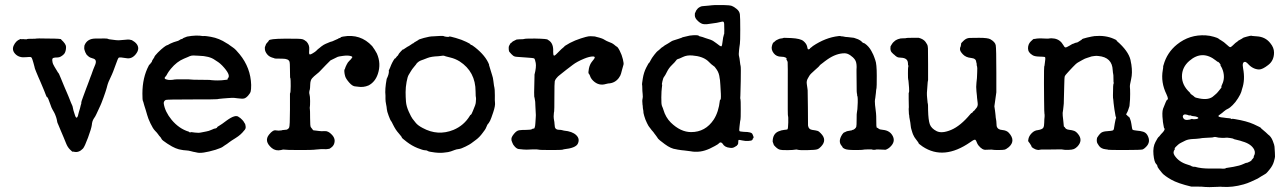

<svg xmlns="http://www.w3.org/2000/svg" viewBox="-20 -588 5213 782"><path d="M174 -431Q235 -431 229 -427Q249 -409 249 -397Q249 -378 241 -368Q227 -354 214.5 -354Q202 -354 197 -352Q192 -350 193 -341Q194 -332 196 -327.5Q198 -323 201.5 -317Q205 -311 207.5 -307Q210 -303 211.5 -300.5Q213 -298 215 -294.5Q217 -291 218 -291Q219 -291 228 -269Q237 -247 239.5 -241Q242 -235 245 -228Q248 -221 251.5 -213Q255 -205 258.5 -196.5Q262 -188 264.5 -181.5Q267 -175 269 -170Q271 -165 273.5 -160Q276 -155 276.5 -150.5Q277 -146 279 -139Q281 -132 284 -123Q290 -101 296 -113Q298 -117 298.5 -121Q299 -125 301.5 -132.5Q304 -140 305.5 -145.5Q307 -151 307.5 -153.5Q308 -156 308.5 -158Q309 -160 310.5 -164.5Q312 -169 311 -170Q310 -171 319 -195Q328 -219 331 -227.5Q334 -236 336 -240.5Q338 -245 342 -256.5Q346 -268 348 -273Q350 -278 352.5 -284.5Q355 -291 356 -294.5Q357 -298 360 -305.5Q363 -313 368 -325Q376 -346 358 -350Q346 -353 339.5 -359Q333 -365 333 -365Q333 -365 330.5 -369.5Q328 -374 327.5 -375Q327 -376 325 -382Q323 -388 323 -391.5Q323 -395 323.5 -399Q324 -403 324 -403Q335 -431 369 -431Q417 -432 419 -430Q421 -428 432.5 -427Q444 -426 452.5 -424.5Q461 -423 477.5 -425Q494 -427 501 -427Q508 -427 512.5 -425.5Q517 -424 517 -424.5Q517 -425 522.5 -421Q528 -417 528.5 -417Q529 -417 534 -412Q553 -391 532 -366Q516 -347 495 -351Q467 -356 463.5 -353Q460 -350 452.5 -328Q445 -306 441 -297Q437 -288 436 -285Q435 -282 428 -267.5Q421 -253 419 -246Q417 -239 416.5 -237.5Q416 -236 415 -231.5Q414 -227 412.5 -223Q411 -219 409 -212Q407 -205 401.5 -190.5Q396 -176 393 -168Q390 -160 388.5 -157.5Q387 -155 385 -150Q383 -145 379.5 -138Q376 -131 372 -122Q368 -113 362 -105Q355 -94 354 -79Q352 -64 338.5 -27.5Q325 9 318 17Q301 35 281 30Q278 29 276.5 30Q275 31 265 21Q255 11 249 -4.5Q243 -20 239 -29Q235 -38 227.5 -56Q220 -74 217.5 -80Q215 -86 214 -88Q213 -90 213 -92Q212 -94 212.5 -94.5Q213 -95 211.5 -100Q210 -105 210 -106Q210 -107 208.5 -111Q207 -115 205.5 -119Q204 -123 203.5 -124Q203 -125 200 -131Q197 -137 193.5 -142.5Q190 -148 185 -163Q175 -192 172.5 -192Q170 -192 167 -200.5Q164 -209 160 -218.5Q156 -228 151 -240Q146 -252 144 -256.5Q142 -261 140.5 -264.5Q139 -268 136.5 -273.5Q134 -279 127.5 -295Q121 -311 121 -313V-314Q117 -330 116 -332.5Q115 -335 112.5 -344Q110 -353 106.5 -355Q103 -357 85 -355Q58 -352 42.5 -368Q27 -384 36 -403Q45 -422 61 -428Q65 -430 65.5 -429Q66 -428 71.5 -428.5Q77 -429 77.5 -428.5Q78 -428 81.5 -428Q85 -428 88 -428Q91 -428 90.5 -429Q90 -430 109 -430Q128 -430 128 -431Q128 -432 174 -431Z M757 -49 759 -50Q759 -50 774 -48Q789 -46 799.5 -48.5Q810 -51 820 -52.5Q830 -54 842 -59.5Q854 -65 855 -64.5Q856 -64 860.5 -66Q865 -68 864.5 -69.5Q864 -71 873 -76Q882 -81 903 -97Q940 -124 953 -111Q954 -111 958.5 -107.5Q963 -104 967 -99.5Q971 -95 972 -93.5Q973 -92 975.5 -87.5Q978 -83 978.5 -83Q979 -83 980 -76Q983 -64 974 -56Q961 -39 940 -26Q919 -13 913.5 -8.5Q908 -4 905.5 -2.5Q903 -1 901 0.5Q899 2 895.5 4Q892 6 887 10Q882 14 858 22Q801 39 781 33Q779 32 774 31.5Q769 31 758.5 28Q748 25 737.5 24.5Q727 24 718 22Q709 20 708 20Q707 20 695 15.5Q683 11 661.5 -3Q640 -17 638 -22Q636 -27 632 -31Q628 -35 624 -41Q620 -47 611.5 -55.5Q603 -64 593 -85Q583 -106 579.5 -119.5Q576 -133 573.5 -140Q571 -147 570 -151Q569 -155 567.5 -159Q566 -163 565 -168Q564 -173 562 -177Q560 -181 560 -207Q560 -272 586 -321Q588 -325 588 -325Q590 -324 592.5 -328.5Q595 -333 595 -333Q598 -333 598.5 -337Q599 -341 603 -346.5Q607 -352 608 -354Q609 -360 623 -374Q637 -388 647 -395.5Q657 -403 659.5 -403.5Q662 -404 664 -405Q666 -406 670 -408.5Q674 -411 675 -411Q676 -411 681 -413.5Q686 -416 696.5 -419Q707 -422 708 -423Q709 -424 713 -426Q717 -428 717 -428.5Q717 -429 720 -429Q723 -429 724 -431Q725 -433 742 -439Q780 -446 807 -441Q811 -441 811.5 -441.5Q812 -442 819 -441Q826 -440 826.5 -440Q827 -440 839 -438Q873 -432 903 -412Q907 -410 910 -408Q913 -406 916 -403.5Q919 -401 929.5 -394Q940 -387 956 -367Q1001 -312 1003 -242Q1003 -223 1001 -215.5Q999 -208 990.5 -198.5Q982 -189 974.5 -187Q967 -185 949 -187.5Q931 -190 925 -189.5Q919 -189 908.5 -188.5Q898 -188 889 -187Q867 -185 864.5 -184Q862 -183 760.5 -183Q659 -183 655 -181Q646 -176 647 -166Q652 -133 679 -100Q709 -64 748 -52Q750 -52 750 -50.5Q750 -49 757 -49ZM789 -361Q775 -362 767.5 -362Q760 -362 753.5 -359.5Q747 -357 744.5 -355.5Q742 -354 729 -349Q700 -337 676 -308Q667 -297 663 -290Q659 -283 658.5 -282Q658 -281 658 -281Q658 -281 654 -276Q644 -266 664 -263Q667 -262 677 -262.5Q687 -263 689 -264Q691 -265 724 -265Q757 -265 759.5 -264Q762 -263 798 -263Q834 -263 834 -262.5Q834 -262 842 -261.5Q850 -261 857 -260.5Q864 -260 883 -261Q912 -263 907 -266Q906 -267 909 -270Q921 -283 885 -321Q876 -330 869.5 -334.5Q863 -339 855 -344Q833 -360 789 -361Z M1377 -439Q1448 -452 1496 -400Q1500 -395 1502.5 -390.5Q1505 -386 1506 -385.5Q1507 -385 1515 -370Q1533 -329 1519 -287Q1508 -254 1481 -240Q1460 -231 1437 -235Q1432 -236 1428 -236Q1416 -236 1402.5 -251.5Q1389 -267 1386 -277Q1383 -287 1382.5 -295.5Q1382 -304 1383.5 -305.5Q1385 -307 1386 -311Q1387 -315 1387.5 -315.5Q1388 -316 1392 -325Q1396 -334 1403.5 -341Q1411 -348 1411 -349Q1411 -350 1413 -352Q1419 -357 1407.5 -360Q1396 -363 1377.5 -360.5Q1359 -358 1355.5 -356.5Q1352 -355 1326 -342L1307 -323Q1288 -304 1284.5 -299.5Q1281 -295 1269.5 -286Q1258 -277 1251 -269Q1244 -261 1243.5 -244.5Q1243 -228 1242 -224Q1238 -212 1240.5 -204Q1243 -196 1243 -176.5Q1243 -157 1242 -152.5Q1241 -148 1242 -144.5Q1243 -141 1243 -107Q1243 -73 1246 -70L1253 -61L1255 -58Q1256 -57 1263.5 -56.5Q1271 -56 1279.5 -54.5Q1288 -53 1302.5 -54Q1317 -55 1331 -40Q1350 -21 1339 2Q1336 8 1328.5 13.5Q1321 19 1319.5 18.5Q1318 18 1314.5 19Q1311 20 1299 19.5Q1287 19 1280.5 20Q1274 21 1268 21Q1262 21 1257.5 22Q1253 23 1198.5 23Q1144 23 1139 21.5Q1134 20 1125 23Q1103 28 1087 15Q1054 -13 1076 -40Q1092 -60 1104 -57Q1113 -55 1127 -57L1129 -58L1148 -60Q1154 -62 1157.5 -68Q1161 -74 1161 -142V-207Q1164 -210 1164 -237Q1164 -264 1163 -268Q1162 -272 1161.5 -272.5Q1161 -273 1161 -302.5Q1161 -332 1159 -337Q1155 -349 1130 -349Q1105 -349 1102 -349.5Q1099 -350 1098 -350L1097 -351Q1095 -352 1090 -353Q1076 -357 1068 -367Q1060 -377 1059 -386.5Q1058 -396 1059.5 -398Q1061 -400 1062 -404.5Q1063 -409 1068.5 -414.5Q1074 -420 1075 -423Q1077 -430 1139.5 -430.5Q1202 -431 1211 -428.5Q1220 -426 1229 -418Q1241 -404 1239.5 -387.5Q1238 -371 1240 -367.5Q1242 -364 1253 -370.5Q1264 -377 1267.5 -380.5Q1271 -384 1273 -386Q1275 -388 1276.5 -389Q1278 -390 1280.5 -392Q1283 -394 1283.5 -394.5Q1284 -395 1289 -399Q1294 -403 1298.5 -405.5Q1303 -408 1307.5 -410Q1312 -412 1312.5 -412Q1313 -412 1319.5 -415Q1326 -418 1329.5 -418.5Q1333 -419 1342 -423.5Q1351 -428 1354.5 -429Q1358 -430 1358 -431Q1358 -432 1363 -433Q1368 -434 1367.5 -435.5Q1367 -437 1377 -439Z M1667 -415 1684 -425Q1683 -427 1706.5 -433.5Q1730 -440 1744 -440Q1784 -443 1787 -441Q1790 -439 1799.5 -438Q1809 -437 1809.5 -439Q1810 -441 1836 -433.5Q1862 -426 1879 -417.5Q1896 -409 1896 -408Q1897 -404 1899 -405Q1901 -406 1915 -395Q1958 -361 1972 -325Q1971 -324 1973.5 -317.5Q1976 -311 1978.5 -301Q1981 -291 1984.5 -281.5Q1988 -272 1989.5 -258Q1991 -244 1992 -239Q1996 -224 1995.5 -199.5Q1995 -175 1996 -171Q1998 -158 1989 -131Q1980 -104 1976 -96Q1970 -86 1970 -86Q1970 -86 1967.5 -83.5Q1965 -81 1961.5 -72Q1958 -63 1954.5 -58.5Q1951 -54 1946 -47Q1933 -29 1918.5 -18.5Q1904 -8 1899 -4Q1894 0 1876 9Q1858 18 1848.5 19Q1839 20 1831.5 23Q1824 26 1822 26.5Q1820 27 1816.5 28.5Q1813 30 1805 31.5Q1797 33 1793 33Q1775 36 1750.5 33Q1726 30 1722.5 27Q1719 24 1711 24Q1703 24 1680.5 15Q1658 6 1637 -10Q1616 -26 1616.5 -28Q1617 -30 1606.5 -42Q1596 -54 1592 -60.5Q1588 -67 1586 -70.5Q1584 -74 1580.5 -81Q1577 -88 1576.5 -89Q1576 -90 1575 -92Q1574 -94 1572 -96Q1570 -98 1563 -116.5Q1556 -135 1555.5 -143.5Q1555 -152 1552.5 -163.5Q1550 -175 1550 -185Q1550 -195 1550 -199Q1547 -224 1555 -267L1557 -271Q1564 -286 1564 -298Q1564 -299 1563 -298.5Q1562 -298 1569 -313Q1577 -335 1588 -350Q1589 -348 1593 -353.5Q1597 -359 1597 -359Q1598 -359 1600.5 -362Q1603 -365 1603 -366.5Q1603 -368 1613 -379Q1623 -390 1622 -386Q1644 -401 1646 -401L1661 -411Q1662 -411 1663 -411.5Q1664 -412 1665.5 -413.5Q1667 -415 1667 -415ZM1765 -359Q1737 -358 1721.5 -352Q1706 -346 1703.5 -345Q1701 -344 1699 -343.5Q1697 -343 1691.5 -340.5Q1686 -338 1681 -333.5Q1676 -329 1676 -328Q1676 -327 1667 -316.5Q1658 -306 1653.5 -298Q1649 -290 1644.5 -283Q1640 -276 1636 -254.5Q1632 -233 1632 -213Q1632 -193 1633.5 -174Q1635 -155 1645 -133Q1655 -111 1660 -104.5Q1665 -98 1673.5 -87.5Q1682 -77 1701 -67Q1763 -33 1827 -59Q1870 -77 1894 -117Q1895 -120 1897.5 -120.5Q1900 -121 1906 -136Q1918 -163 1918 -172Q1918 -181 1918.5 -181.5Q1919 -182 1919 -183.5Q1919 -185 1918.5 -191Q1918 -197 1917.5 -197Q1917 -197 1917 -215Q1917 -296 1852 -338Q1834 -349 1815 -353.5Q1796 -358 1795.5 -358.5Q1795 -359 1790 -360.5Q1785 -362 1781.5 -361Q1778 -360 1765 -359Z M2458 -418Q2473 -413 2481.5 -406Q2490 -399 2490 -399Q2495 -399 2504 -381.5Q2513 -364 2517 -346.5Q2521 -329 2519.5 -325Q2518 -321 2517 -316Q2516 -311 2513.5 -303.5Q2511 -296 2509.5 -288.5Q2508 -281 2500 -270Q2484 -249 2457 -248Q2455 -248 2448 -246Q2419 -237 2396 -259Q2390 -265 2387.5 -269.5Q2385 -274 2385 -274Q2385 -274 2383 -279.5Q2381 -285 2378 -288Q2375 -291 2378.5 -308.5Q2382 -326 2391.5 -337.5Q2401 -349 2402 -352Q2404 -358 2395 -358Q2381 -358 2359 -349Q2330 -337 2313 -324Q2296 -311 2285.5 -303Q2275 -295 2268.5 -289.5Q2262 -284 2258.5 -281.5Q2255 -279 2252.5 -276.5Q2250 -274 2245.5 -268.5Q2241 -263 2239.5 -257Q2238 -251 2238 -194Q2238 -137 2237 -134Q2236 -131 2236 -129Q2236 -127 2235.5 -121.5Q2235 -116 2235 -114Q2235 -112 2235.5 -105.5Q2236 -99 2237 -96Q2238 -93 2238.5 -83.5Q2239 -74 2240 -70Q2243 -60 2255 -59.5Q2267 -59 2269 -58Q2271 -57 2277 -56Q2311 -53 2327 -37.5Q2343 -22 2333 -2Q2324 15 2277 20Q2273 21 2269.5 22Q2266 23 2221.5 23Q2177 23 2174 21.5Q2171 20 2148.5 20.5Q2126 21 2125.5 21.5Q2125 22 2112.5 21Q2100 20 2092.5 19Q2085 18 2077 9.5Q2069 1 2067 -6Q2065 -13 2064 -14Q2063 -15 2063 -22.5Q2063 -30 2073.5 -43Q2084 -56 2094.5 -57.5Q2105 -59 2124 -59Q2143 -59 2147.5 -62.5Q2152 -66 2153.5 -64Q2155 -62 2157.5 -68Q2160 -74 2160.5 -86Q2161 -98 2162 -109Q2163 -120 2162 -128.5Q2161 -137 2160.5 -157.5Q2160 -178 2159 -179L2157 -191Q2154 -189 2157 -279V-284Q2165 -315 2162 -331.5Q2159 -348 2155.5 -350Q2152 -352 2126.5 -353.5Q2101 -355 2099 -355.5Q2097 -356 2085.5 -356.5Q2074 -357 2068.5 -362.5Q2063 -368 2062.5 -368Q2062 -368 2059 -372Q2056 -376 2054.5 -377Q2053 -378 2052 -387.5Q2051 -397 2054 -402.5Q2057 -408 2058.5 -410.5Q2060 -413 2060.5 -412.5Q2061 -412 2065 -416Q2069 -420 2070 -420Q2071 -420 2074 -422L2084 -427L2096 -428Q2114 -428 2116 -429.5Q2118 -431 2158 -431Q2212 -430 2211 -426Q2211 -426 2216 -423Q2235 -410 2233 -377Q2233 -365 2235.5 -362Q2238 -359 2249 -370.5Q2260 -382 2262.5 -384Q2265 -386 2264.5 -386Q2264 -386 2266 -387.5Q2268 -389 2269.5 -390.5Q2271 -392 2276 -396Q2281 -400 2279 -400L2301 -413Q2322 -424 2345.5 -431.5Q2369 -439 2377 -440Q2385 -441 2386 -440.5Q2387 -440 2395 -440Q2403 -440 2403 -439.5Q2403 -439 2410 -437.5Q2417 -436 2420 -435Q2423 -434 2429.5 -432Q2436 -430 2443 -425.5Q2450 -421 2458 -418Z M2759 -436 2789 -443Q2821 -447 2827 -442V-441L2842 -437Q2844 -436 2853 -433Q2878 -426 2885.5 -420.5Q2893 -415 2897 -412.5Q2901 -410 2903 -408Q2905 -406 2911 -402Q2917 -398 2919 -400Q2921 -402 2922.5 -415.5Q2924 -429 2925 -433Q2926 -437 2926 -439L2927 -440L2928 -447L2929 -448Q2930 -447 2930 -465.5Q2930 -484 2929.5 -491Q2929 -498 2926 -499.5Q2923 -501 2912.5 -498Q2902 -495 2881 -492.5Q2860 -490 2859.5 -489.5Q2859 -489 2847.5 -489.5Q2836 -490 2823 -502Q2810 -514 2810 -525Q2810 -536 2811 -536Q2812 -536 2813.5 -540.5Q2815 -545 2816.5 -546.5Q2818 -548 2820 -551Q2822 -554 2822.5 -554Q2823 -554 2825 -556Q2827 -558 2828 -558Q2829 -558 2832.5 -560.5Q2836 -563 2847.5 -563.5Q2859 -564 2865 -565Q2871 -566 2879 -566.5Q2887 -567 2893 -567.5Q2899 -568 2925.5 -567.5Q2952 -567 2960.5 -564Q2969 -561 2980.5 -551.5Q2992 -542 2993.5 -529.5Q2995 -517 2995 -467.5Q2995 -418 2993.5 -409.5Q2992 -401 2991.5 -395.5Q2991 -390 2990 -382.5Q2989 -375 2989 -368.5Q2989 -362 2990.5 -357Q2992 -352 2993.5 -338Q2995 -324 2996.5 -319Q2998 -314 2997 -257.5Q2996 -201 2995.5 -199Q2995 -197 2995 -190.5Q2995 -184 2996 -183Q2997 -182 2997 -143Q2997 -104 2996 -101.5Q2995 -99 2994.5 -94Q2994 -89 2992 -73Q2990 -57 2991.5 -54.5Q2993 -52 3010 -51Q3042 -51 3045 -41Q3045 -40 3046.5 -37.5Q3048 -35 3048.5 -32.5Q3049 -30 3049.5 -29Q3050 -28 3049 -27.5Q3048 -27 3048.5 -26Q3049 -25 3048 -25Q3046 -25 3046 -22.5Q3046 -20 3045 -19.5Q3044 -19 3042.5 -17Q3041 -15 3028.5 -14Q3016 -13 3003 -16Q2990 -19 2988.5 -18Q2987 -17 2987 -12.5Q2987 -8 2986.5 -4Q2986 0 2984 1.5Q2982 3 2982 4Q2982 5 2981.5 5Q2981 5 2972.5 10.5Q2964 16 2953 14Q2931 12 2923 -3Q2919 -8 2915 -8Q2911 -8 2908.5 -4.5Q2906 -1 2891 7Q2849 31 2816 30Q2814 30 2814 30Q2814 30 2808.5 30Q2803 30 2792 28Q2781 26 2768.5 25Q2756 24 2754 23.5Q2752 23 2748 22.5Q2744 22 2741 21.5Q2738 21 2734 20Q2713 18 2687.5 -1Q2662 -20 2660.5 -23Q2659 -26 2655.5 -30.5Q2652 -35 2650 -38Q2648 -41 2646.5 -42.5Q2645 -44 2645 -44.5Q2645 -45 2643 -47.5Q2641 -50 2639 -52.5Q2637 -55 2634.5 -57.5Q2632 -60 2628.5 -65.5Q2625 -71 2623.5 -72Q2622 -73 2615 -87Q2608 -101 2604 -115.5Q2600 -130 2600.5 -132Q2601 -134 2599.5 -141Q2598 -148 2598 -153Q2598 -158 2597 -161Q2595 -179 2597 -185.5Q2599 -192 2597.5 -205Q2596 -218 2596 -230Q2596 -242 2595 -242.5Q2594 -243 2598 -268Q2602 -293 2612 -312.5Q2622 -332 2623.5 -332Q2625 -332 2629.5 -341.5Q2634 -351 2645 -365Q2656 -379 2659.5 -381Q2663 -383 2668.5 -388.5Q2674 -394 2674.5 -394Q2675 -394 2678.5 -396.5Q2682 -399 2683.5 -400Q2685 -401 2686.5 -402.5Q2688 -404 2689 -404Q2690 -404 2701 -411Q2717 -422 2723.5 -423.5Q2730 -425 2742.5 -429.5Q2755 -434 2757 -434.5Q2759 -435 2759 -436ZM2888 -318 2879 -325Q2878 -325 2877 -326.5Q2876 -328 2863 -340Q2841 -359 2800 -362Q2778 -364 2761.5 -356Q2745 -348 2741 -347.5Q2737 -347 2733.5 -341.5Q2730 -336 2717 -323.5Q2704 -311 2696.5 -295.5Q2689 -280 2685 -275.5Q2681 -271 2678 -257Q2675 -243 2676 -243.5Q2677 -244 2677 -242Q2677 -238 2675.5 -229Q2674 -220 2673.5 -191.5Q2673 -163 2676.5 -155.5Q2680 -148 2682 -141Q2691 -110 2712 -89Q2752 -50 2795 -50Q2853 -50 2887 -101Q2907 -132 2912 -179L2913 -182Q2917 -178 2916 -206Q2915 -234 2914 -241.5Q2913 -249 2913 -254.5Q2913 -260 2912.5 -261.5Q2912 -263 2911 -270Q2909 -290 2899.5 -304Q2890 -318 2888 -318Z M3132 -416 3140 -423Q3140 -423 3143.5 -425Q3147 -427 3151 -428.5Q3155 -430 3156 -430.5Q3157 -431 3162.5 -431.5Q3168 -432 3169.5 -433Q3171 -434 3173 -434Q3175 -434 3203 -433Q3240 -431 3252 -421Q3264 -411 3267 -400Q3269 -387 3272 -387Q3278 -387 3280 -392Q3290 -399 3290 -400Q3342 -435 3395 -441Q3403 -442 3403.5 -441Q3404 -440 3408.5 -440Q3413 -440 3419 -438.5Q3425 -437 3432 -437L3458 -434L3475 -428Q3485 -423 3488 -420Q3493 -414 3496.5 -413Q3500 -412 3502 -411Q3519 -399 3529 -380.5Q3539 -362 3541 -354.5Q3543 -347 3545 -343Q3551 -328 3551 -280Q3551 -232 3550 -229.5Q3549 -227 3548.5 -221.5Q3548 -216 3547.5 -209.5Q3547 -203 3546 -197.5Q3545 -192 3545 -189Q3542 -176 3544 -160.5Q3546 -145 3546.5 -139.5Q3547 -134 3548 -126.5Q3549 -119 3549 -95Q3549 -71 3550.5 -69Q3552 -67 3553 -67.5Q3554 -68 3558.5 -64Q3563 -60 3577 -59Q3606 -56 3617 -32Q3627 -10 3606 10Q3598 18 3587 22Q3547 20 3545 21L3547 22H3540H3533L3534 21Q3531 20 3513.5 20.5Q3496 21 3494.5 22Q3493 23 3461.5 23Q3430 23 3421 18.5Q3412 14 3412 12.5Q3412 11 3408 6Q3392 -12 3410 -40Q3416 -48 3417 -48Q3418 -48 3419.5 -49Q3421 -50 3424 -51Q3427 -52 3427 -52.5Q3427 -53 3428 -53Q3429 -53 3431.5 -54Q3434 -55 3442.5 -56Q3451 -57 3450 -58L3453 -59Q3456 -59 3461 -63Q3466 -67 3467.5 -71.5Q3469 -76 3469 -102Q3469 -128 3470 -129L3472 -143V-142Q3473 -167 3473.5 -170Q3474 -173 3473.5 -184.5Q3473 -196 3472 -196.5Q3471 -197 3471 -202Q3471 -207 3470 -207.5Q3469 -208 3469 -244Q3469 -280 3468.5 -292.5Q3468 -305 3468.5 -305Q3469 -305 3469 -315Q3469 -335 3462 -345Q3455 -355 3443 -363Q3431 -371 3420 -371Q3386 -371 3350 -346Q3343 -341 3339 -338Q3335 -335 3332 -332.5Q3329 -330 3323.5 -326Q3318 -322 3318 -320.5Q3318 -319 3299 -302.5Q3280 -286 3276.5 -279.5Q3273 -273 3271 -270Q3264 -259 3266 -246Q3268 -233 3268.5 -228.5Q3269 -224 3269.5 -220.5Q3270 -217 3270.5 -150.5Q3271 -84 3271 -77Q3273 -61 3288 -59Q3303 -57 3309.5 -55Q3316 -53 3323 -45Q3350 -18 3324 9Q3317 17 3309 20Q3301 23 3268 23.5Q3235 24 3229.5 22Q3224 20 3218.5 21.5Q3213 23 3188.5 23.5Q3164 24 3154.5 21Q3145 18 3132 3L3127 -11Q3127 -43 3151 -53Q3163 -58 3174 -59Q3185 -60 3187 -61Q3190 -63 3190.5 -88.5Q3191 -114 3189.5 -115Q3188 -116 3188.5 -223Q3189 -330 3188 -335Q3187 -340 3184.5 -343Q3182 -346 3183.5 -348.5Q3185 -351 3179 -354Q3173 -357 3162 -357Q3142 -357 3131 -371.5Q3120 -386 3124 -401Q3128 -416 3132 -416Z M4038 -212 4030 -155Q4032 -142 4032.5 -138Q4033 -134 4034 -125.5Q4035 -117 4035 -116Q4035 -115 4035.5 -109.5Q4036 -104 4037 -100.5Q4038 -97 4038.5 -85.5Q4039 -74 4040 -72Q4044 -60 4062 -58.5Q4080 -57 4089 -47Q4118 -15 4089 11Q4078 20 4071.5 21.5Q4065 23 4046 23Q4027 23 4024 22Q4021 21 4010 21.5Q3999 22 3996 22Q3981 24 3965 4Q3961 -1 3958 -9Q3954 -20 3950 -19Q3944 -18 3932 -9Q3824 66 3738 9Q3721 -3 3721.5 -4.5Q3722 -6 3716 -13.5Q3710 -21 3708.5 -23.5Q3707 -26 3704 -30Q3697 -43 3696 -48Q3695 -53 3692.5 -59.5Q3690 -66 3689 -77.5Q3688 -89 3685.5 -100.5Q3683 -112 3683 -119L3682 -123L3681 -144Q3682 -152 3681.5 -157Q3681 -162 3681 -185Q3681 -208 3681 -209Q3684 -214 3682.5 -230.5Q3681 -247 3680.5 -254.5Q3680 -262 3679 -264Q3678 -266 3678 -289.5Q3678 -313 3679 -315Q3681 -321 3679.5 -321Q3678 -321 3678 -331Q3677 -352 3650 -353Q3638 -353 3632 -357Q3626 -361 3626 -361.5Q3626 -362 3623.5 -364Q3621 -366 3620.5 -366.5Q3620 -367 3619.5 -367Q3619 -367 3612 -374.5Q3605 -382 3607 -397V-399L3613 -409Q3614 -410 3615.5 -412.5Q3617 -415 3617.5 -415Q3618 -415 3622.5 -419.5Q3627 -424 3632 -426Q3637 -428 3637.5 -428.5Q3638 -429 3643 -430Q3648 -431 3648.5 -431.5Q3649 -432 3659.5 -432Q3670 -432 3671 -433Q3672 -434 3697 -434H3722Q3741 -429 3749.5 -417.5Q3758 -406 3758.5 -399.5Q3759 -393 3759.5 -391Q3760 -389 3760 -326V-262Q3758 -253 3758 -247.5Q3758 -242 3757 -234Q3754 -208 3756 -191Q3758 -174 3758 -170.5Q3758 -167 3759 -166.5Q3760 -166 3760 -139Q3761 -99 3767 -82Q3773 -65 3794.5 -54Q3816 -43 3854 -59Q3892 -75 3932 -123Q3936 -128 3938 -128Q3940 -128 3942 -132Q3946 -137 3946.5 -136.5Q3947 -136 3948.5 -138Q3950 -140 3955 -146Q3964 -155 3962 -168.5Q3960 -182 3959.5 -189.5Q3959 -197 3959 -197L3957 -216L3956 -234L3957 -251L3959 -270Q3959 -271 3960 -293Q3961 -315 3959.5 -317.5Q3958 -320 3958 -325Q3958 -330 3957 -332.5Q3956 -335 3956 -335Q3956 -350 3935 -352Q3914 -354 3902 -366.5Q3890 -379 3890 -387Q3890 -395 3891 -395Q3892 -395 3893.5 -402.5Q3895 -410 3894.5 -411Q3894 -412 3905 -422.5Q3916 -433 3929 -433.5Q3942 -434 3968 -434Q4004 -434 4014 -428Q4033 -417 4035.5 -404Q4038 -391 4038 -292Z M4526 -108 4524 -114Q4524 -115 4523.5 -115.5Q4523 -116 4521.5 -127.5Q4520 -139 4519 -142Q4518 -145 4517 -157Q4516 -169 4515.5 -169Q4515 -169 4515 -175L4514 -185Q4513 -185 4513 -200Q4513 -248 4516 -248Q4516 -248 4516 -251V-252Q4515 -251 4515 -267.5Q4515 -284 4514 -286.5Q4513 -289 4512 -302Q4510 -355 4453 -360Q4445 -361 4438.5 -360Q4432 -359 4428 -358.5Q4424 -358 4421 -356.5Q4418 -355 4408.5 -352.5Q4399 -350 4388 -343.5Q4377 -337 4372 -334.5Q4367 -332 4360.5 -326Q4354 -320 4350 -315.5Q4346 -311 4341.5 -306.5Q4337 -302 4334.5 -299Q4332 -296 4325.5 -289Q4319 -282 4317 -278Q4315 -274 4314.5 -238.5Q4314 -203 4313.5 -199.5Q4313 -196 4313 -180Q4313 -164 4312 -159Q4311 -154 4311 -150Q4311 -146 4310 -141Q4307 -128 4308.5 -116Q4310 -104 4310.5 -98Q4311 -92 4311.5 -88Q4312 -84 4312.5 -77.5Q4313 -71 4314 -71.5Q4315 -72 4316 -71Q4320 -61 4333.5 -59.5Q4347 -58 4355 -55Q4363 -52 4371 -42Q4392 -16 4368 9Q4361 16 4354 19Q4347 22 4331.5 22.5Q4316 23 4311 21.5Q4306 20 4292.5 20.5Q4279 21 4253 21Q4227 21 4222 21L4214 22Q4214 23 4206.5 22.5Q4199 22 4190 16.5Q4181 11 4181.5 9.5Q4182 8 4179 3.5Q4176 -1 4174 -4.5Q4172 -8 4169 -11Q4166 -14 4169.5 -25.5Q4173 -37 4183.5 -47Q4194 -57 4207 -58Q4225 -61 4229 -67.5Q4233 -74 4233 -88Q4233 -102 4233.5 -102Q4234 -102 4234.5 -112.5Q4235 -123 4234 -124Q4233 -125 4232.5 -180.5Q4232 -236 4232 -249Q4232 -317 4233 -317Q4234 -317 4235 -327Q4236 -337 4236.5 -339Q4237 -341 4237.5 -348Q4238 -355 4235 -356Q4232 -357 4213 -357.5Q4194 -358 4186 -363Q4167 -374 4167 -391Q4167 -408 4178 -419Q4189 -430 4191 -429.5Q4193 -429 4197.5 -430Q4202 -431 4203.5 -431Q4205 -431 4211.5 -431.5Q4218 -432 4235 -431Q4252 -430 4255 -431.5Q4258 -433 4274 -431Q4298 -427 4311 -404Q4315 -396 4319 -395Q4323 -394 4336 -402Q4349 -410 4349.5 -409.5Q4350 -409 4355 -411.5Q4360 -414 4364.5 -414.5Q4369 -415 4373.5 -418.5Q4378 -422 4382 -424Q4386 -426 4386 -427Q4386 -430 4407.5 -435Q4429 -440 4438 -441Q4482 -445 4516 -430Q4528 -425 4528 -423Q4528 -421 4530.5 -419.5Q4533 -418 4540 -411Q4582 -371 4586 -335Q4587 -331 4588 -325Q4593 -291 4587 -265.5Q4581 -240 4582 -233.5Q4583 -227 4583 -205.5Q4583 -184 4582.5 -183Q4582 -182 4581.5 -171Q4581 -160 4580.5 -158.5Q4580 -157 4580 -155L4575 -140Q4574 -137 4572.5 -133.5Q4571 -130 4568.5 -126Q4566 -122 4567.5 -120.5Q4569 -119 4570.5 -118.5Q4572 -118 4572 -116.5Q4572 -115 4574 -115Q4576 -115 4576 -114Q4576 -111 4578 -111Q4580 -111 4580 -110L4581 -108Q4581 -107 4583.5 -101.5Q4586 -96 4588 -83.5Q4590 -71 4590.5 -67.5Q4591 -64 4592 -61Q4595 -57 4610 -56Q4625 -55 4636 -51.5Q4647 -48 4653 -38Q4669 -10 4647 11Q4640 18 4634.5 20.5Q4629 23 4562 23Q4495 23 4494 22Q4493 21 4483 20Q4465 18 4456.5 6.5Q4448 -5 4447.5 -11Q4447 -17 4447 -17.5Q4447 -18 4447.5 -21.5Q4448 -25 4448 -25.5Q4448 -26 4448.5 -27Q4449 -28 4449 -28Q4461 -47 4470 -50Q4471 -50 4474.5 -51.5Q4478 -53 4492.5 -54Q4507 -55 4511.5 -56.5Q4516 -58 4517 -64.5Q4518 -71 4520.5 -86Q4523 -101 4523.5 -101Q4524 -101 4524 -103Z M4734 -182Q4741 -182 4731 -204Q4707 -253 4716 -303Q4718 -314 4717.5 -316Q4717 -318 4719 -323Q4733 -374 4774 -407Q4825 -448 4891 -444Q4908 -443 4924.5 -438Q4941 -433 4942.5 -431Q4944 -429 4954.5 -423Q4965 -417 4976 -406.5Q4987 -396 4990.5 -396Q4994 -396 5000.5 -402.5Q5007 -409 5009 -410.5Q5011 -412 5011 -412.5Q5011 -413 5016.5 -416.5Q5022 -420 5023 -422L5041 -432V-433Q5044 -435 5059 -439Q5074 -443 5076.5 -442.5Q5079 -442 5081 -441.5Q5083 -441 5099 -440Q5134 -438 5154 -412Q5169 -394 5169 -374Q5169 -341 5145 -323Q5122 -305 5108 -305Q5082 -306 5062 -329Q5055 -336 5051 -336Q5038 -336 5043 -310Q5052 -263 5039 -226Q5038 -222 5035.5 -213.5Q5033 -205 5022.5 -188Q5012 -171 5000.5 -160Q4989 -149 4985 -147Q4972 -141 4964.5 -134Q4957 -127 4952 -124Q4947 -121 4944 -118Q4937 -111 4964 -109Q4971 -108 4974.5 -107.5Q4978 -107 4985 -106.5Q4992 -106 4993 -105Q4997 -102 4998 -103.5Q4999 -105 5009 -103Q5058 -95 5086.5 -82Q5115 -69 5115.5 -67Q5116 -65 5122 -60.5Q5128 -56 5135.5 -49Q5143 -42 5145 -40Q5157 -32 5164 -14Q5171 4 5171 9.5Q5171 15 5171.5 18Q5172 21 5172.5 33.5Q5173 46 5173 50Q5173 54 5168.5 70Q5164 86 5151.5 101.5Q5139 117 5136.5 118.5Q5134 120 5128.5 123.5Q5123 127 5116.5 130.5Q5110 134 5107 136.5Q5104 139 5093.5 143.5Q5083 148 5080.5 149.5Q5078 151 5074 152.5Q5070 154 5066.5 155.5Q5063 157 5060.5 158Q5058 159 5045 163Q4999 176 4958 173Q4953 172 4940 173Q4898 175 4888 173.5Q4878 172 4855 172H4832Q4777 159 4750 143.5Q4723 128 4713.5 117Q4704 106 4701 101.5Q4698 97 4696 94Q4694 91 4694.5 90.5Q4695 90 4694 88Q4693 83 4689 80Q4681 72 4678 41.5Q4675 11 4686 -9.5Q4697 -30 4698.5 -30Q4700 -30 4704 -35.5Q4708 -41 4715 -48Q4727 -61 4722 -66Q4721 -66 4720.5 -69Q4720 -72 4718 -82.5Q4716 -93 4716 -98Q4712 -130 4717 -145Q4731 -182 4734 -182ZM4933 -341Q4877 -386 4824 -340Q4794 -314 4794 -277Q4794 -241 4825 -212L4829 -208Q4825 -208 4833.5 -202.5Q4842 -197 4845 -193.5Q4848 -190 4865 -187Q4905 -179 4924 -198Q4925 -199 4927 -200.5Q4929 -202 4931 -204Q4933 -206 4936 -208.5Q4939 -211 4940 -213Q4941 -215 4945 -219Q4957 -233 4955 -234Q4953 -235 4958 -245Q4970 -270 4961 -300Q4957 -312 4953.5 -317Q4950 -322 4951 -322.5Q4952 -323 4951 -325Q4949 -329 4945 -333Q4941 -337 4940 -336.5Q4939 -336 4938.5 -336.5Q4938 -337 4933 -341ZM4825 -117Q4806 -125 4800.5 -120Q4795 -115 4799.5 -107Q4804 -99 4815 -99.5Q4826 -100 4835 -104Q4837 -102 4846.5 -102.5Q4856 -103 4859.5 -105.5Q4863 -108 4857 -111Q4851 -114 4844 -114.5Q4837 -115 4832.5 -116.5Q4828 -118 4826 -119L4825 -118ZM4866 -24Q4849 -22 4841 -22Q4819 -21 4808 -15.5Q4797 -10 4790 -6.5Q4783 -3 4778 1.5Q4773 6 4768.5 10.5Q4764 15 4764 18Q4764 19 4765 18V20Q4755 32 4764 45.5Q4773 59 4786 68Q4799 77 4815.5 82Q4832 87 4832 88Q4832 89 4838 90.5Q4844 92 4845 91.5Q4846 91 4846 91Q4872 99 4911 98.5Q4950 98 4950.5 98.5Q4951 99 4961 99Q4971 99 4972 97.5Q4973 96 4975.5 96Q4978 96 5003.5 91.5Q5029 87 5043 80.5Q5057 74 5057.5 75Q5058 76 5063 73.5Q5068 71 5068.5 71Q5069 71 5071.5 69.5Q5074 68 5076 66.5Q5078 65 5077.5 64.5Q5077 64 5081.5 59.5Q5086 55 5087 51Q5088 49 5086 50V49Q5095 36 5088 21Q5076 -2 5040 -12Q5037 -13 5031 -15Q5025 -17 5015 -19Q5005 -21 5004 -22.5Q5003 -24 4989.5 -26Q4976 -28 4971.5 -27Q4967 -26 4957 -26.5Q4947 -27 4943 -27.5Q4939 -28 4933.5 -29.5Q4928 -31 4923.5 -29.5Q4919 -28 4915.5 -28Q4912 -28 4907 -27.5Q4902 -27 4888.5 -26.5Q4875 -26 4866 -24Z"/></svg>

Font: Jackwrite
Style: Regular
Weight: 400
Version: Version 1.0d1e1